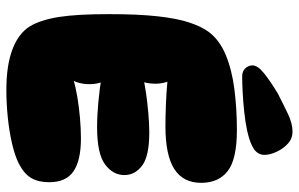

<svg xmlns="http://www.w3.org/2000/svg" viewBox="-192 -764 961 618"><g transform="rotate(90 289.0 -454.5)"><path d="M398 -736Q492 -736 530 -706.5Q568 -677 568 -621Q568 -563 523.5 -534.5Q479 -506 386 -506Q355 -506 316 -507.5Q277 -509 234 -513L239 -521Q249 -499 249 -474Q249 -449 241 -426L225 -433Q247 -439 278.5 -443.5Q310 -448 344 -451Q378 -454 406 -454Q482 -454 512.5 -431Q543 -408 543 -374Q543 -337 508.5 -311.5Q474 -286 389 -286Q352 -286 309 -290Q266 -294 222 -301L238 -313Q247 -298 249.5 -277Q252 -256 248 -235.5Q244 -215 233 -199V-209Q259 -217 292 -222.5Q325 -228 360 -231Q395 -234 425 -234Q496 -234 531 -210Q566 -186 566 -132Q566 -97 552.5 -74Q539 -51 506 -34Q480 -21 440.5 -12Q401 -3 356.5 1.5Q312 6 269 6Q190 6 138.5 -13.5Q87 -33 64 -70Q43 -106 34 -164Q25 -222 25 -323Q25 -419 32 -481.5Q39 -544 52 -583Q65 -622 82 -645Q108 -680 156 -700Q204 -720 267 -728Q330 -736 398 -736ZM190 -786Q190 -803 215.5 -823.5Q241 -844 281 -868Q316 -886 346.5 -900.5Q377 -915 403 -915Q426 -915 442.5 -899.5Q459 -884 468.5 -863Q478 -842 478 -825Q478 -804 459.5 -791Q441 -778 400 -769Q372 -763 338.5 -759.5Q305 -756 274.5 -754.5Q244 -753 225 -753Q209 -753 199.5 -763Q190 -773 190 -786Z"/></g></svg>

Font: DynaPuff
Style: Bold
Weight: 700
Designer: Toshi Omagari, Jennifer Daniel
Foundry: Google Fonts
Version: Version 2.000